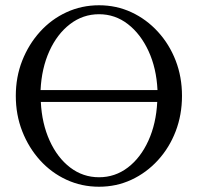

<svg xmlns="http://www.w3.org/2000/svg" viewBox="-20 -696 751 729"><path d="M356 13Q290 13 232.5 -13.5Q175 -40 132 -87.5Q89 -135 64.5 -197.5Q40 -260 40 -332Q40 -404 64.5 -466Q89 -528 132 -575.5Q175 -623 232.5 -649.5Q290 -676 356 -676Q422 -676 479 -649.5Q536 -623 579.5 -575.5Q623 -528 647 -466Q671 -404 671 -332Q671 -260 647 -197.5Q623 -135 579.5 -87.5Q536 -40 479 -13.5Q422 13 356 13ZM356 -642Q295 -642 246 -604.5Q197 -567 167.5 -502Q138 -437 134 -354H578Q574 -437 544 -502Q514 -567 465.5 -604.5Q417 -642 356 -642ZM356 -23Q417 -23 465.5 -60Q514 -97 543.5 -162Q573 -227 577 -309H135Q139 -227 168.5 -162Q198 -97 246.5 -60Q295 -23 356 -23Z"/></svg>

Font: Junicode
Style: Regular
Weight: 400
Designer: Peter S. Baker
Version: Version 2.100; ttfautohint (v1.8.4)